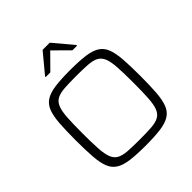

<svg xmlns="http://www.w3.org/2000/svg" viewBox="-241 -1087 1264 1264"><g transform="rotate(-45 390.5 -455.0)"><path d="M391 8Q305 8 249.5 0.5Q194 -7 161.5 -28Q129 -49 114 -88.5Q99 -128 94.5 -190.5Q90 -253 90 -344Q90 -435 94.5 -497.5Q99 -560 114 -599.5Q129 -639 161.5 -660Q194 -681 249.5 -688.5Q305 -696 391 -696Q476 -696 531.5 -688.5Q587 -681 619.5 -660Q652 -639 667 -599.5Q682 -560 686.5 -497.5Q691 -435 691 -344Q691 -253 686.5 -190.5Q682 -128 667 -88.5Q652 -49 619.5 -28Q587 -7 531.5 0.5Q476 8 391 8ZM391 -48Q457 -48 500 -51Q543 -54 569 -68Q595 -82 607.5 -113.5Q620 -145 623.5 -200.5Q627 -256 627 -344Q627 -432 623.5 -487.5Q620 -543 607.5 -574.5Q595 -606 569 -620Q543 -634 500 -637Q457 -640 390 -640Q325 -640 281.5 -637Q238 -634 212 -620Q186 -606 173.5 -574.5Q161 -543 157.5 -487.5Q154 -432 154 -344Q154 -256 157.5 -200.5Q161 -145 173.5 -113.5Q186 -82 212 -68Q238 -54 281.5 -51Q325 -48 391 -48ZM245 -777V-783L357 -918H424L537 -783V-777H494L390 -880L288 -777Z"/></g></svg>

Font: Saira SemiExpanded Light
Style: Regular
Weight: 300
Width: 6
Designer: Hector Gatti with collaboration of the Omnibus-Type team
Foundry: Omnibus-Type
Version: Version 1.101